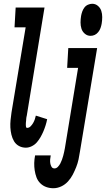

<svg xmlns="http://www.w3.org/2000/svg" viewBox="-20 -775 562 1018"><path d="M117 8Q97 8 80.5 -1Q64 -10 54.5 -26Q45 -42 40.5 -61Q36 -80 35 -99Q34 -118 36 -138.5Q38 -159 41 -179L116 -630H57L63 -735H216L122 -162Q121 -157 120 -153Q119 -149 119 -144.5Q119 -140 118.5 -136Q118 -132 117.5 -127.5Q117 -123 117 -119Q117 -115 117 -110.5Q117 -106 118 -101.5Q119 -97 124 -97Q134 -97 142 -105Q150 -113 155.5 -122.5Q161 -132 164.5 -142Q168 -152 170 -162L230 -143Q227 -127 222 -111Q217 -95 210.5 -79.5Q204 -64 195.5 -49Q187 -34 176 -21Q165 -8 149 0Q133 8 117 8ZM460 -585Q443 -585 430 -596Q417 -607 412 -622.5Q407 -638 407 -655.5Q407 -673 410 -691Q412 -702 416 -713.5Q420 -725 427.5 -735Q435 -745 446.5 -750Q458 -755 469 -755Q486 -755 499 -744Q512 -733 517 -717.5Q522 -702 522 -684.5Q522 -667 519 -649Q517 -638 513 -626.5Q509 -615 501 -605Q493 -595 482.5 -590Q472 -585 460 -585ZM263 223Q243 223 225 216.5Q207 210 193.5 196.5Q180 183 173.5 165.5Q167 148 164 128.5Q161 109 161.5 89.5Q162 70 166 49H249Q247 60 246 70Q245 80 246.5 90Q248 100 253 109Q258 118 269 118Q279 118 287 109.5Q295 101 300 91.5Q305 82 308.5 72Q312 62 315 51.5Q318 41 320 31Q322 21 324 11L394 -415H336L342 -520H495L404 28Q401 49 396.5 70Q392 91 384 111Q376 131 366 150.5Q356 170 340.5 187Q325 204 304.5 213.5Q284 223 263 223Z"/></svg>

Font: Iosevka Curly Slab Extrabold
Style: Italic
Weight: 800
Italic angle: -9°
Monospace: yes
Designer: Belleve Invis
Foundry: Belleve Invis
Version: Version 22.1.2; ttfautohint (v1.8.4)